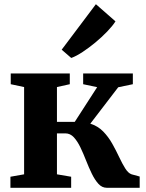

<svg xmlns="http://www.w3.org/2000/svg" viewBox="-20 -892 692 912"><path d="M29.5 0V-52.5L94.5 -64V-478.5L31 -492V-543H311.5V-492L250.5 -478.5V-313H335L441.5 -478L375 -492V-543H611V-492L541.5 -477.5L409 -304.5Q444.5 -293.5 469.8 -267.8Q495 -242 513.2 -209.5Q531.5 -177 546.2 -145.5Q561 -114 575 -91.8Q589 -69.5 605 -64L643.5 -53.5V0H487.5Q464.5 0 447.5 -18.8Q430.5 -37.5 416.2 -66.8Q402 -96 389 -129.2Q376 -162.5 362 -191.8Q348 -221 330.8 -239.8Q313.5 -258.5 290.5 -258.5H250.5V-64L318 -52.5V0ZM318 -617 273 -656 435.5 -872 528.5 -790.5Q514.5 -768.5 489 -742Q463.5 -715.5 433 -690.2Q402.5 -665 372.5 -645.2Q342.5 -625.5 319.5 -617Z"/></svg>

Font: Merriweather 48pt ExtraBold
Style: Regular
Weight: 800
Version: Version 2.100